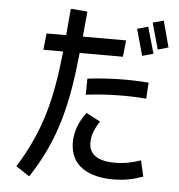

<svg xmlns="http://www.w3.org/2000/svg" viewBox="-58 -879 917 986"><g transform="rotate(5 400.0 -386.0)"><path d="M129 52C267 -157 306 -350 332 -602H555L564 -687H341C345 -729 349 -772 353 -817L267 -824C263 -776 259 -730 255 -687H154L145 -602H247C222 -368 185 -196 59 6ZM784 -670 748 -805 692 -790 730 -654ZM710 -631 671 -767 615 -751 653 -615ZM698 -481C599 -489 491 -487 383 -474L382 -391C485 -404 593 -406 693 -398ZM467 -260 394 -298C359 -252 337 -200 337 -142C337 -15 441 30 560 30C618 30 667 19 713 2L694 -80C652 -65 608 -56 560 -56C499 -56 427 -72 427 -148C427 -187 442 -223 467 -260Z"/></g></svg>

Font: Smiley Sans Oblique
Style: Regular
Weight: 400
Italic angle: -8°
Designer: oooooohmygosh, Nagisa Chen, Janine Sui, Heda Shi, Jian Li
Foundry: atelierAnchor
Version: Version 2.0.1